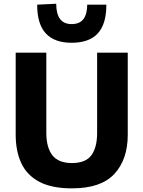

<svg xmlns="http://www.w3.org/2000/svg" viewBox="-20 -995 768 1028"><path d="M365.5 13.5Q256.5 13.5 190.2 -21.8Q124 -57 94 -121.5Q64 -186 64 -274V-713H228V-283Q228 -206 260.2 -164Q292.5 -122 365 -122Q439 -122 469.5 -164Q500 -206 500 -283.5V-713H664V-273.5Q664 -141.5 592.5 -64Q521 13.5 365.5 13.5ZM363.5 -766Q272 -766 225.5 -815.8Q179 -865.5 179 -970L281 -975Q281 -866 363.5 -866Q406.5 -866 426.8 -893Q447 -920 447 -970H549.5Q549.5 -865.5 503.2 -815.8Q457 -766 363.5 -766Z"/></svg>

Font: Commissioner
Style: Bold
Weight: 700
Designer: Kostas Bartsokas
Foundry: Kostas Bartsokas
Version: Version 1.000; ttfautohint (v1.8.3)